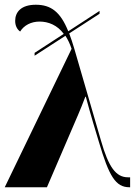

<svg xmlns="http://www.w3.org/2000/svg" viewBox="-25 -790 572 810"><path d="M277 -584 -5 0H173L305 -307C315 -329 324 -354 335 -382H337C358 -303 382 -225 392 -192C435 -46 463 0 521 0H524V-42H515C464 -42 433 -85 401 -197L288 -586C281 -609 274 -631 267 -649L395 -732V-744L263 -658C230 -740 190 -770 126 -770C64 -770 39 -739 39 -702C39 -682 47 -666 60 -657C76 -683 106 -699 142 -699C179 -699 217 -684 244 -647L121 -567V-555L251 -639C261 -624 270 -605 277 -584Z"/></svg>

Font: Noto Serif Display Condensed Black
Style: Regular
Weight: 900
Width: 3
Designer: Monotype Design Team
Foundry: Monotype Imaging Inc.
Version: Version 2.009